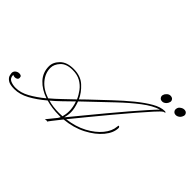

<svg xmlns="http://www.w3.org/2000/svg" viewBox="-189 -869 1144 1144"><g transform="rotate(45 383.5 -296.5)"><path d="M709 -563Q697 -552 685 -552Q672 -552 666 -559Q657 -569 660 -581Q663 -593 671 -600Q682 -612 695 -612Q708 -612 715 -605Q724 -595 720.5 -583Q717 -571 709 -563ZM825 -563Q812 -552 800 -552Q787 -552 781 -559Q772 -568 774.5 -581Q777 -594 785 -600Q798 -611 811 -611.5Q824 -612 831 -605Q840 -595 836.5 -583Q833 -571 825 -563ZM9 19Q-29 19 -46 7Q-63 -5 -66.5 -19Q-70 -33 -70 -40Q-69 -53 -58.5 -61Q-48 -69 -35 -69Q-27 -69 -21 -65.5Q-15 -62 -15 -51Q-15 -42 -22 -37.5Q-29 -33 -37 -33Q-44 -33 -49.5 -35Q-55 -37 -55 -37Q-55 -10 -35 -1Q-15 8 10 8Q51 8 94.5 -16Q138 -40 184 -78Q128 -97 93.5 -134Q59 -171 59 -223Q59 -258 88.5 -287.5Q118 -317 175 -317Q234 -317 270.5 -283.5Q307 -250 325 -210Q334 -219 343.5 -228Q353 -237 362 -246Q415 -296 467.5 -345.5Q520 -395 569 -435Q618 -475 660 -499Q702 -523 735 -523Q746 -523 745 -519.5Q744 -516 733 -514L732 -513Q722 -507 692 -474Q662 -441 619 -391Q576 -341 528.5 -284Q481 -227 435.5 -171.5Q390 -116 355 -73Q427 -82 481 -111Q535 -140 566.5 -178.5Q598 -217 601 -256Q602 -271 607.5 -266.5Q613 -262 613 -258Q613 -216 578 -173.5Q543 -131 482.5 -99.5Q422 -68 345 -61Q317 -26 300.5 -4.5Q284 17 285 17Q281 16 281 15.5Q281 15 278 15Q273 15 270 16Q267 17 265 17Q266 16 279 0Q292 -16 314 -43Q319 -50 323 -59Q315 -59 308 -59Q249 -59 198 -74Q150 -33 102.5 -7Q55 19 9 19ZM346 -124Q346 -110 344 -97Q342 -84 339 -73Q372 -113 414 -164Q456 -215 500.5 -268.5Q545 -322 586.5 -370.5Q628 -419 660.5 -455.5Q693 -492 710 -509Q664 -495 609 -453Q554 -411 493.5 -353.5Q433 -296 371 -237Q361 -227 350.5 -217.5Q340 -208 330 -198Q338 -176 342 -157Q346 -138 346 -124ZM72 -223Q72 -179 103 -141.5Q134 -104 191 -85Q222 -111 253 -141Q284 -171 317 -202Q306 -228 287.5 -252.5Q269 -277 241.5 -292.5Q214 -308 175 -308Q123 -308 97.5 -280.5Q72 -253 72 -223ZM334 -122Q334 -134 331 -152Q328 -170 321 -189Q292 -161 263.5 -133Q235 -105 206 -81Q248 -69 298 -69Q313 -69 327 -70Q330 -80 332 -93Q334 -106 334 -122Z"/></g></svg>

Font: Kapakana Light
Style: Regular
Weight: 300
Designer: Kyosuke Nagai
Version: Version 1.000